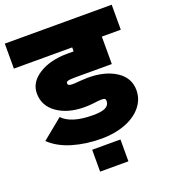

<svg xmlns="http://www.w3.org/2000/svg" viewBox="-192 -751 913 1040"><g transform="rotate(-20 265.0 -231.0)"><path d="M-43 -645H573.2V-501H463.9V-342.8H257.8Q222.2 -342.8 211.2 -339.4Q200.2 -335.9 200.2 -327.1Q200.2 -319.8 206.1 -316.4Q211.9 -313 228 -313Q243.2 -313 272.9 -315.9Q303.2 -317.9 315.9 -317.9Q415.5 -317.9 478.3 -276.9Q541 -235.8 541 -165Q541 -111.3 506.3 -69.6Q471.7 -27.8 410.9 -4.9Q350.1 18.1 274.9 18.1Q185.5 18.1 108.6 -4.6Q31.7 -27.3 -17.1 -74.2L100.1 -169.9Q149.4 -117.2 274.9 -117.2Q325.2 -117.2 347.2 -129.2Q369.1 -141.1 369.1 -165Q369.1 -173.8 364.3 -177.5Q359.4 -181.2 344.2 -181.2Q328.1 -181.2 297.9 -176.8Q270.5 -173.8 246.1 -173.8Q150.9 -173.8 89.4 -216.8Q27.8 -259.8 27.8 -331.1Q27.8 -396.5 93.3 -437.3Q158.7 -478 257.8 -478H293V-501H-43ZM368.2 183.1H205.1V57.1H368.2Z"/></g></svg>

Font: LT Superior Black
Style: Regular
Weight: 900
Designer: Daniel Lyons
Foundry: LyonsType
Version: Version 2.005